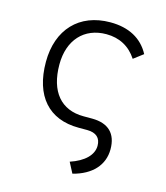

<svg xmlns="http://www.w3.org/2000/svg" viewBox="-113 -614 812 937"><g transform="rotate(15 293.0 -146.0)"><path d="M340.3 234.4C435.1 210.4 489.3 151.4 489.3 71.3C489.3 -7.8 446.3 -49.8 364.3 -50.3H320.3C206.5 -50.3 141.1 -127.4 141.1 -264.6C141.1 -388.2 212.9 -466.3 325.2 -466.3C391.1 -466.3 443.8 -438 479.5 -383.3L527.8 -419.9C490.2 -490.7 422.4 -527.3 329.1 -527.3C171.9 -527.3 74.2 -423.3 74.2 -259.8C74.2 -87.4 160.6 9.8 311.5 9.8H355.5C400.4 10.3 423.8 31.2 423.8 71.3C423.8 117.7 383.3 157.7 312.5 181.2Z"/></g></svg>

Font: Cascadia Mono Light
Style: Regular
Weight: 300
Monospace: yes
Designer: Aaron Bell
Foundry: Saja Typeworks
Version: Version 2404.023